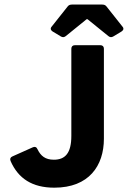

<svg xmlns="http://www.w3.org/2000/svg" viewBox="-20 -827 571 858"><path d="M282.2 -797.9 210.9 -708C204.1 -700.2 206.1 -692.4 214.8 -686.5L252 -664.1C259.8 -659.2 267.6 -660.2 274.4 -666L367.2 -741.2H371.1L463.9 -666C470.7 -660.2 478.5 -659.2 486.3 -664.1L523.4 -686.5C532.2 -692.4 534.2 -700.2 527.3 -708L456.1 -797.9C451.2 -804.7 444.3 -806.6 436.5 -806.6H301.8C293.9 -806.6 287.1 -804.7 282.2 -797.9ZM27.3 -107.4C61.5 -29.3 124 11.7 222.7 11.7C377.9 11.7 444.3 -86.9 444.3 -207V-609.4C444.3 -619.1 438.5 -625 428.7 -625H314.5C304.7 -625 298.8 -619.1 298.8 -609.4V-219.7C298.8 -141.6 270.5 -113.3 220.7 -113.3C182.6 -113.3 162.1 -129.9 147.5 -160.2C143.6 -169.9 135.7 -172.9 127 -168.9L35.2 -127.9C26.4 -124 23.4 -117.2 27.3 -107.4Z"/></svg>

Font: Ed Sans Neue
Style: Bold
Weight: 700
Designer: Stephen Hutchings
Version: Version 1.004;PS 001.004;hotconv 1.0.88;makeotf.lib2.5.64775